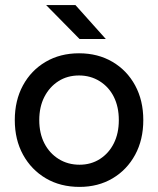

<svg xmlns="http://www.w3.org/2000/svg" viewBox="-20 -721 620 753"><path d="M292 12Q217 12 160 -21.5Q103 -55 70.5 -114Q38 -173 38 -250Q38 -327 70 -386Q102 -445 159 -478.5Q216 -512 290 -512Q364 -512 421 -478.5Q478 -445 510 -386Q542 -327 542 -250Q542 -173 510 -114Q478 -55 421.5 -21.5Q365 12 292 12ZM292 -75Q337 -75 372 -97.5Q407 -120 426.5 -159Q446 -198 446 -250Q446 -302 426.5 -341Q407 -380 371 -402.5Q335 -425 290 -425Q244 -425 209 -402.5Q174 -380 154 -341Q134 -302 134 -250Q134 -198 154 -159Q174 -120 210 -97.5Q246 -75 292 -75ZM292 -568 161 -701H276L395 -568Z"/></svg>

Font: Figtree Light Medium
Style: Regular
Weight: 500
Version: Version 2.001;gftools[0.9.30]